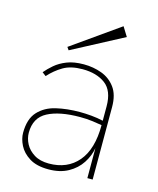

<svg xmlns="http://www.w3.org/2000/svg" viewBox="-106 -758 693 840"><g transform="rotate(15 241.0 -338.0)"><path d="M193 7Q139 7 106.5 -13.5Q74 -34 59.5 -63Q45 -92 45 -119Q45 -182 75.5 -215Q106 -248 155 -259.5Q204 -271 262 -271Q287 -271 314.5 -268.5Q342 -266 368 -260V-325Q368 -396 328.5 -425.5Q289 -455 225 -455Q172 -455 138 -435Q104 -415 76 -384L59 -397Q74 -415 95.5 -433.5Q117 -452 148.5 -464.5Q180 -477 225 -477Q268 -477 306 -463Q344 -449 368 -416.5Q392 -384 392 -329V0H368V-136Q362 -100 340.5 -67Q319 -34 282 -13.5Q245 7 193 7ZM188 -18Q272 -18 320 -74.5Q368 -131 368 -240Q352 -243 325.5 -246.5Q299 -250 269 -250Q176 -250 122.5 -222Q69 -194 69 -126Q69 -100 82 -75.5Q95 -51 121.5 -34.5Q148 -18 188 -18ZM144 -519 135 -532 349 -683 375 -641Z"/></g></svg>

Font: Lil Grotesk Thin
Style: Regular
Weight: 100
Designer: Bastien Sozeau
Foundry: NBR — Bastien Sozeau
Version: Version 3.003; ttfautohint (v1.8.4.7-5d5b);gftools[0.9.33]